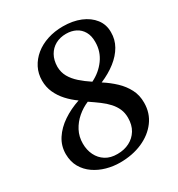

<svg xmlns="http://www.w3.org/2000/svg" viewBox="-180 -869 924 997"><g transform="rotate(-30 282.0 -371.0)"><path d="M249.5 10Q209 10 169.5 -1Q130 -12 97.8 -34.2Q65.5 -56.5 46.2 -90Q27 -123.5 26.5 -169Q26.5 -218.5 52.8 -258.8Q79 -299 123.5 -329Q168 -359 223.5 -377.5Q191.5 -400 166 -428Q140.5 -456 125.5 -489.2Q110.5 -522.5 110.5 -561Q110.5 -602.5 128.2 -637.2Q146 -672 177.5 -697.8Q209 -723.5 251.8 -737.5Q294.5 -751.5 344.5 -751.5Q403 -751.5 448.8 -732.8Q494.5 -714 520.8 -680Q547 -646 546.5 -600.5Q547 -557 525.5 -519.2Q504 -481.5 465 -451Q426 -420.5 374 -398.5Q412.5 -374 444 -344.2Q475.5 -314.5 494.2 -278.2Q513 -242 512.5 -197.5Q512.5 -135.5 477.8 -88.8Q443 -42 383.8 -16Q324.5 10 249.5 10ZM334 -426Q385.5 -451 418 -495.8Q450.5 -540.5 450.5 -597Q451 -634 436.5 -659.2Q422 -684.5 397 -697.2Q372 -710 339.5 -710Q303.5 -710 275.8 -694.8Q248 -679.5 232 -651.2Q216 -623 215.5 -583.5Q216 -550 231.2 -523Q246.5 -496 273.2 -472.2Q300 -448.5 334 -426ZM260.5 -35.5Q301 -35.5 332.5 -51.8Q364 -68 382.5 -98.2Q401 -128.5 401 -172Q401 -201 390.8 -224.5Q380.5 -248 361.8 -268.8Q343 -289.5 317.5 -308.5Q292 -327.5 261.5 -348Q226.5 -333.5 196.5 -307.8Q166.5 -282 148.5 -247.8Q130.5 -213.5 130.5 -172Q130.5 -133.5 145.8 -102.5Q161 -71.5 190 -53.2Q219 -35 260.5 -35.5Z"/></g></svg>

Font: Merriweather 48pt Medium
Style: Italic
Weight: 500
Italic angle: -7.8°
Version: Version 2.101